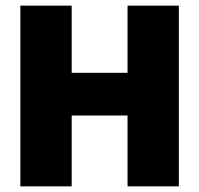

<svg xmlns="http://www.w3.org/2000/svg" viewBox="-20 -659 704 679"><path d="M233.5 0H52V-639H233.5ZM612.5 0H431V-639H612.5ZM156.5 -401.5H498.5V-250.5H156.5Z"/></svg>

Font: Anek Latin ExtraBold
Style: Regular
Weight: 800
Designer: Yesha Goshar
Foundry: Ek Type
Version: Version 1.003